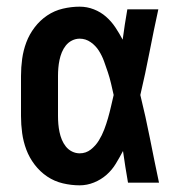

<svg xmlns="http://www.w3.org/2000/svg" viewBox="-20 -548 540 576"><path d="M219 8Q194 8 168.5 2Q143 -4 121.5 -18.5Q100 -33 84 -54Q68 -75 59 -99Q50 -123 46.5 -148.5Q43 -174 43 -200V-320Q43 -346 46.5 -371.5Q50 -397 59 -421Q68 -445 84 -466Q100 -487 121.5 -501.5Q143 -516 168.5 -522Q194 -528 219 -528Q241 -528 261.5 -520Q282 -512 298 -498Q314 -484 326 -466Q338 -448 348 -429Q351 -452 354.5 -474.5Q358 -497 362 -520H455Q441 -456 428.5 -391.5Q416 -327 401 -263Q417 -198 430 -132Q443 -66 457 0H364Q360 -24 356 -48Q352 -72 349 -95Q339 -76 327.5 -57Q316 -38 299.5 -23.5Q283 -9 262 -0.5Q241 8 219 8ZM219 -88Q238 -88 252.5 -99.5Q267 -111 276.5 -126.5Q286 -142 292.5 -159Q299 -176 304 -193.5Q309 -211 313 -228.5Q317 -246 321 -263Q317 -281 313 -298Q309 -315 303.5 -331.5Q298 -348 292 -364.5Q286 -381 276.5 -396Q267 -411 252 -421.5Q237 -432 219 -432Q207 -432 196 -426.5Q185 -421 177.5 -411.5Q170 -402 165.5 -391Q161 -380 158.5 -368Q156 -356 155 -344Q154 -332 154 -320V-200Q154 -188 155 -176Q156 -164 158.5 -152Q161 -140 165.5 -129Q170 -118 177.5 -108.5Q185 -99 196 -93.5Q207 -88 219 -88Z"/></svg>

Font: Moesevka
Style: Bold
Weight: 700
Monospace: yes
Designer: Belleve Invis
Foundry: Belleve Invis
Version: Version 32.5.0; ttfautohint (v1.8.4)